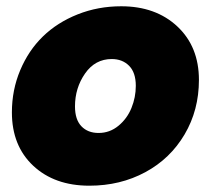

<svg xmlns="http://www.w3.org/2000/svg" viewBox="-20 -588 676 615"><path d="M617.2 -332Q617.2 -235.4 571.3 -157.5Q525.4 -79.6 445.3 -36.4Q365.2 6.8 266.1 6.8Q154.8 6.8 86.4 -57.1Q18.1 -121.1 18.1 -228Q18.1 -299.8 44.7 -363Q71.3 -426.3 117.4 -471.2Q163.6 -516.1 228.8 -542Q293.9 -567.9 368.2 -567.9Q479 -567.9 548.1 -503.2Q617.2 -438.5 617.2 -332ZM220.2 -247.1Q220.2 -205.1 240.7 -183.6Q261.2 -162.1 295.9 -162.1Q331.5 -162.1 359.4 -185.1Q387.2 -208 401.1 -242.2Q415 -276.4 415 -313Q415 -355.5 393.6 -377.2Q372.1 -398.9 337.9 -398.9Q284.7 -398.9 252.4 -352.5Q220.2 -306.2 220.2 -247.1Z"/></svg>

Font: Poppins ExtraBold
Style: Italic
Weight: 800
Italic angle: -10°
Designer: Ninad Kale (Devanagari), Jonny Pinhorn (Latin)
Foundry: Indian Type Foundry
Version: Version 3.200;PS 1.000;hotconv 16.6.54;makeotf.lib2.5.65590